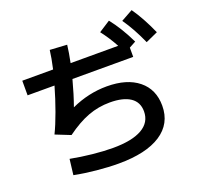

<svg xmlns="http://www.w3.org/2000/svg" viewBox="-151 -1024 1302 1247"><g transform="rotate(-20 500.0 -401.0)"><path d="M58 -667H271Q288 -742 294 -794L412 -787Q406 -735 392 -667H721Q686 -732 641 -790L720 -841Q781 -765 834 -655L788 -630V-566H368Q342 -468 314 -390Q434 -445 560 -445Q699 -445 778 -381Q857 -317 857 -204Q857 -80 755 -13.5Q653 53 463 53Q394 53 312 45Q230 37 160 23L173 -85Q246 -71 323 -63Q400 -55 463 -55Q595 -55 664 -94.5Q733 -134 733 -210Q733 -274 684 -307Q635 -340 543 -340Q464 -340 392 -313Q320 -286 238 -226L135 -267Q162 -322 191 -402Q220 -482 244 -566H58ZM882 -855Q937 -777 987 -664L903 -626Q855 -734 801 -810Z"/></g></svg>

Font: Enso SemiBold
Style: Regular
Weight: 600
Designer: Coji Morishita
Foundry: UNDERFOREST DESIGN
Version: Version 1.000